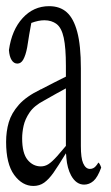

<svg xmlns="http://www.w3.org/2000/svg" viewBox="-25 -618 364 632"><path d="M209 -40.5Q196.3 -64 193.4 -98.6Q192.9 -110.8 191.9 -113.3Q166 -70.8 150.9 -49.3Q135.7 -27.8 120.4 -16.8Q105 -5.9 85 -5.9Q48.3 -5.9 21.7 -42.2Q-4.9 -78.6 -4.9 -150.9Q-4.9 -185.5 3.9 -215.6Q12.7 -245.6 37.1 -273.2Q61.5 -300.8 108.9 -323.7Q108.9 -328.6 109.4 -323.7Q154.3 -347.2 191.9 -365.7Q191.9 -388.7 191.9 -401.4Q191.9 -460.9 184.8 -493.7Q177.7 -526.4 161.4 -538.8Q145 -551.3 121.1 -551.3Q101.6 -551.3 78.1 -542.5Q71.3 -507.3 64.5 -462.4Q59.6 -436 51.3 -421.4Q43.9 -408.7 32.2 -408.7Q20.5 -408.7 13.2 -420.4Q5.9 -432.1 4.4 -453.1Q13.7 -519.5 49.6 -558.6Q85.4 -597.7 136.7 -597.7Q172.4 -597.7 194.8 -577.6Q217.3 -557.6 229.2 -513.2Q241.2 -468.8 241.2 -393.1Q241.2 -270 241.2 -137.2Q241.2 -97.7 248.5 -81.1Q256.8 -62 271 -62Q282.7 -62 290.5 -71.3Q294.9 -76.2 298.8 -83Q303.7 -79.6 308.1 -66.4Q296.4 -34.2 282.5 -22.2Q268.6 -10.3 252 -10.3Q225.6 -10.3 209 -40.5ZM163.1 -104Q174.3 -116.7 191.9 -137.7V-327.1Q175.3 -318.4 159.4 -309.3Q143.6 -300.3 120.1 -287.1Q87.4 -270 72.5 -248Q57.6 -226.1 52.7 -204.1Q47.9 -182.1 47.9 -162.6Q47.9 -113.8 65.7 -92Q83.5 -70.3 109.4 -70.3Q122.6 -70.3 134 -77.4Q145.5 -84.5 163.1 -104Z"/></svg>

Font: Scarab Serif
Style: Condensed-Light
Weight: 300
Designer: John Roberts
Foundry: Scarab
Version: 1.0